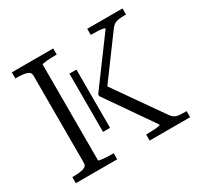

<svg xmlns="http://www.w3.org/2000/svg" viewBox="-152 -888 1095 1065"><g transform="rotate(-30 395.5 -355.0)"><path d="M317 -171V-544H362V-171ZM44 0V-39H54Q91 -39 115 -46Q139 -53 139 -75V-635Q139 -657 115 -664Q91 -671 54 -671H44V-710H309V-671H300Q286 -671 270.5 -670.5Q255 -670 242.5 -668.5Q230 -667 222 -665.5Q214 -664 214 -661V-49Q214 -46 222 -44.5Q230 -43 242.5 -41.5Q255 -40 270.5 -39.5Q286 -39 300 -39H309V0ZM517 0V-39H526Q545 -39 563.5 -40Q582 -41 595.5 -43.5Q609 -46 609 -49L398 -353V-365L616 -660Q615 -664 603 -666.5Q591 -669 573 -670Q555 -671 537 -671H527V-710H753V-671H738Q710 -671 691.5 -665.5Q673 -660 658 -641L450 -359L451 -396L678 -72Q689 -56 701 -49Q713 -42 728.5 -40.5Q744 -39 766 -39H776V0Z"/></g></svg>

Font: Roboto Serif 36pt Light
Style: Regular
Weight: 300
Designer: Greg Gazdowicz
Foundry: Commercial Type
Version: Version 1.008